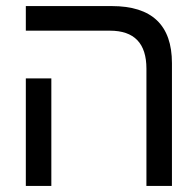

<svg xmlns="http://www.w3.org/2000/svg" viewBox="-20 -612 646 632"><path d="M546 0V-404Q546 -592 348 -592H65V-511H342Q462 -511 462 -386V0ZM65 0H149V-354H65Z"/></svg>

Font: Noto Sans Hebrew Extra Condensed
Style: Regular
Weight: 400
Width: 2
Designer: Monotype Design Team
Foundry: Monotype Imaging Inc.
Version: 1.000